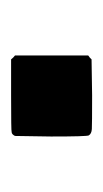

<svg xmlns="http://www.w3.org/2000/svg" viewBox="60 -246 186 346"><g transform="rotate(-90 153.0 -73.0)"><path d="M219 -146Q222 -142 226 -139V-7L222 -4L219 -1L154 0Q102 0 93.5 -0.5Q85 -1 82 -6Q80 -9 80 -74L81 -139Q84 -145 88 -145Q89 -146 154 -146Z"/></g></svg>

Font: KaTeX_SansSerif
Style: Bold
Weight: 700
Version: Version 1.1; ttfautohint (v1.3)